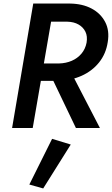

<svg xmlns="http://www.w3.org/2000/svg" viewBox="-20 -720 629 1080"><path d="M247 -334 407 0H542L369 -334ZM167 -700 48 0H164L285 -700ZM218 -598H359Q396 -597 422 -582Q448 -567 460.5 -541.5Q473 -516 467 -480Q460 -444 438 -418Q416 -392 383.5 -378Q351 -364 312 -363H178L161 -265H307Q379 -267 438.5 -293.5Q498 -320 537 -368.5Q576 -417 586 -483Q597 -548 571.5 -596.5Q546 -645 495 -672Q444 -699 374 -700H236ZM273 61 145 318 223 340 378 93Z"/></svg>

Font: Jost Medium
Style: Italic
Weight: 500
Italic angle: -5°
Version: Version 3.710